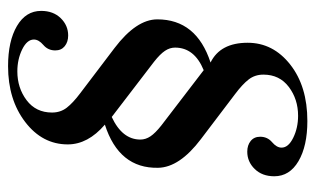

<svg xmlns="http://www.w3.org/2000/svg" viewBox="-173 -474 782 476"><g transform="rotate(-90 218.0 -236.0)"><path d="M19 53Q19 23 37 4.5Q55 -14 80 -14Q96 -14 106.5 -5.5Q117 3 117 18Q117 36 103.5 47.5Q90 59 90 71Q90 88 114.5 100Q139 112 169 112Q210 112 240.5 89Q271 66 271 26Q271 5 259 -10.5Q247 -26 223 -44L111 -129Q41 -182 40 -235Q38 -332 147 -367Q98 -409 98 -459Q98 -522 153.5 -564.5Q209 -607 292 -607Q354 -607 391.5 -585Q429 -563 429 -525Q429 -495 411 -476.5Q393 -458 368 -458Q352 -458 341.5 -466.5Q331 -475 331 -490Q331 -508 344.5 -519.5Q358 -531 358 -543Q358 -560 333.5 -572Q309 -584 279 -584Q238 -584 207.5 -561Q177 -538 177 -498Q177 -477 189 -461.5Q201 -446 225 -428L337 -343Q408 -289 408 -237Q408 -140 301 -105Q350 -81 350 -13Q350 50 296 92.5Q242 135 156 135Q94 135 56.5 113Q19 91 19 53ZM338 -193Q338 -206 330 -218Q322 -230 303 -245L166 -350Q110 -324 110 -279Q110 -266 118 -254Q126 -242 145 -227L282 -122Q338 -145 338 -193Z"/></g></svg>

Font: Unna
Style: Italic
Weight: 400
Italic angle: -8.05°
Designer: Jorge de Buen Unna
Foundry: Omnibus-Type
Version: Version 2.008